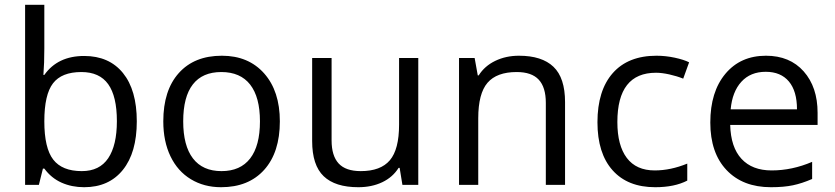

<svg xmlns="http://www.w3.org/2000/svg" viewBox="-20 -780 3521 810"><path d="M335 -543.9Q440.4 -543.9 498.8 -471.9Q557.1 -399.9 557.1 -268.1Q557.1 -136.2 498.3 -63.2Q439.5 9.8 335 9.8Q282.7 9.8 239.5 -9.5Q196.3 -28.8 167 -68.8H161.1L144 0H85.9V-759.8H167V-575.2Q167 -513.2 163.1 -463.9H167Q223.6 -543.9 335 -543.9ZM323.2 -476.1Q240.2 -476.1 203.6 -428.5Q167 -380.9 167 -268.1Q167 -155.3 204.6 -106.7Q242.2 -58.1 325.2 -58.1Q399.9 -58.1 436.5 -112.5Q473.1 -167 473.1 -269Q473.1 -373.5 436.5 -424.8Q399.9 -476.1 323.2 -476.1Z M1160.6 -268.1Q1160.6 -137.2 1094.7 -63.7Q1028.8 9.8 912.6 9.8Q840.8 9.8 785.2 -23.9Q729.5 -57.6 699.2 -120.6Q668.9 -183.6 668.9 -268.1Q668.9 -398.9 734.4 -471.9Q799.8 -544.9 916 -544.9Q1028.3 -544.9 1094.5 -470.2Q1160.6 -395.5 1160.6 -268.1ZM752.9 -268.1Q752.9 -165.5 793.9 -111.8Q835 -58.1 914.6 -58.1Q994.1 -58.1 1035.4 -111.6Q1076.7 -165 1076.7 -268.1Q1076.7 -370.1 1035.4 -423.1Q994.1 -476.1 913.6 -476.1Q834 -476.1 793.5 -423.8Q752.9 -371.6 752.9 -268.1Z M1378.9 -535.2V-188Q1378.9 -122.6 1408.7 -90.3Q1438.5 -58.1 1502 -58.1Q1585.9 -58.1 1624.8 -104Q1663.6 -149.9 1663.6 -253.9V-535.2H1744.6V0H1677.7L1666 -71.8H1661.6Q1636.7 -32.2 1592.5 -11.2Q1548.3 9.8 1491.7 9.8Q1394 9.8 1345.5 -36.6Q1296.9 -83 1296.9 -185.1V-535.2Z M2282.7 0V-346.2Q2282.7 -411.6 2252.9 -443.8Q2223.1 -476.1 2159.7 -476.1Q2075.7 -476.1 2036.6 -430.7Q1997.6 -385.3 1997.6 -280.8V0H1916.5V-535.2H1982.4L1995.6 -461.9H1999.5Q2024.4 -501.5 2069.3 -523.2Q2114.3 -544.9 2169.4 -544.9Q2266.1 -544.9 2314.9 -498.3Q2363.8 -451.7 2363.8 -349.1V0Z M2744.1 9.8Q2627.9 9.8 2564.2 -61.8Q2500.5 -133.3 2500.5 -264.2Q2500.5 -398.4 2565.2 -471.7Q2629.9 -544.9 2749.5 -544.9Q2788.1 -544.9 2826.7 -536.6Q2865.2 -528.3 2887.2 -517.1L2862.3 -448.2Q2835.4 -459 2803.7 -466.1Q2772 -473.1 2747.6 -473.1Q2584.5 -473.1 2584.5 -265.1Q2584.5 -166.5 2624.3 -113.8Q2664.1 -61 2742.2 -61Q2809.1 -61 2879.4 -89.8V-18.1Q2825.7 9.8 2744.1 9.8Z M3232.4 9.8Q3113.8 9.8 3045.2 -62.5Q2976.6 -134.8 2976.6 -263.2Q2976.6 -392.6 3040.3 -468.8Q3104 -544.9 3211.4 -544.9Q3312 -544.9 3370.6 -478.8Q3429.2 -412.6 3429.2 -304.2V-252.9H3060.5Q3063 -158.7 3108.2 -109.9Q3153.3 -61 3235.4 -61Q3321.8 -61 3406.2 -97.2V-24.9Q3363.3 -6.3 3325 1.7Q3286.6 9.8 3232.4 9.8ZM3210.4 -477.1Q3146 -477.1 3107.7 -435.1Q3069.3 -393.1 3062.5 -318.8H3342.3Q3342.3 -395.5 3308.1 -436.3Q3273.9 -477.1 3210.4 -477.1Z"/></svg>

Font: f0_44652 
Style: Regular
Weight: 400
Foundry: Ascender Corporation
Version: Version 1.10